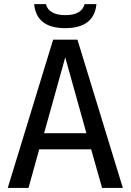

<svg xmlns="http://www.w3.org/2000/svg" viewBox="-20 -924 642 944"><path d="M454.1 -903.8H396Q381.3 -849.6 301.8 -849.6Q260.7 -849.6 236.3 -863.5Q211.9 -877.4 206.1 -903.8H147.9Q159.2 -785.6 300.8 -785.6Q371.6 -785.6 410.2 -815.4Q448.7 -845.2 454.1 -903.8ZM120.1 0 172.9 -189.9H428.2L481.9 0H584L360.8 -729H241.2L18.1 0ZM300.8 -642.1 404.8 -269H196.8Z"/></svg>

Font: Hack Dev
Style: Regular
Weight: 400
Designer: Christopher Simpkins
Foundry: Christopher Simpkins
Version: Version 2.0315